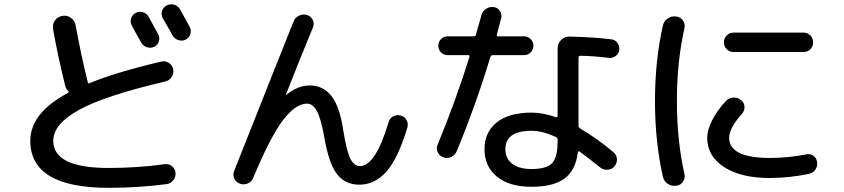

<svg xmlns="http://www.w3.org/2000/svg" viewBox="-20 -844 4040 919"><path d="M629 -782Q646 -791 664.5 -785.5Q683 -780 692 -763Q707 -736 737 -680Q746 -663 740.5 -645.5Q735 -628 718 -620Q702 -612 683.5 -618Q665 -624 656 -640Q648 -654 633 -681Q618 -708 611 -722Q602 -738 607.5 -756Q613 -774 629 -782ZM842 -799Q858 -771 888 -715Q897 -699 891 -680.5Q885 -662 868 -654Q851 -646 832.5 -652.5Q814 -659 805 -676Q798 -690 782 -717Q766 -744 759 -757Q750 -774 755.5 -791.5Q761 -809 778 -818Q795 -827 813.5 -821.5Q832 -816 842 -799ZM500 55Q125 55 125 -170Q125 -303 305 -399Q312 -403 306 -409Q295 -420 292 -434Q254 -588 234 -705Q230 -728 243 -746Q256 -764 279 -768Q301 -772 319.5 -758.5Q338 -745 342 -723Q369 -575 398 -460Q400 -454 400 -451Q400 -442 408 -446Q541 -500 751 -549Q771 -554 788 -543Q805 -532 809 -513Q813 -493 801.5 -475.5Q790 -458 771 -454Q481 -386 358 -318Q235 -250 235 -170Q235 -40 500 -40Q637 -40 767 -58Q787 -61 802.5 -49Q818 -37 820 -18Q822 2 810 18Q798 34 779 37Q645 55 500 55Z M1101 -26Q1327 -597 1385 -741Q1392 -760 1411 -769Q1430 -778 1450 -772Q1469 -766 1477 -748.5Q1485 -731 1478 -713Q1399 -522 1349 -392Q1349 -390 1350 -390H1351Q1404 -435 1463 -435Q1526 -435 1566 -385Q1606 -335 1623 -220Q1639 -120 1657 -84.5Q1675 -49 1703 -49Q1777 -49 1840 -259Q1845 -278 1862 -287Q1879 -296 1898 -291Q1917 -286 1926 -269.5Q1935 -253 1930 -234Q1885 -85 1829.5 -22.5Q1774 40 1700 40Q1633 40 1593.5 -10Q1554 -60 1532 -188Q1516 -278 1496.5 -313Q1477 -348 1450 -348Q1395 -348 1335 -269.5Q1275 -191 1192 7Q1185 26 1166 34Q1147 42 1128 35Q1109 28 1101 10Q1093 -8 1101 -26Z M2649 -168V-176Q2649 -184 2643 -187Q2578 -218 2524 -218Q2399 -218 2399 -130Q2399 -85 2432 -60Q2465 -35 2524 -35Q2596 -35 2622.5 -63Q2649 -91 2649 -168ZM2905 -656Q2924 -654 2935 -639Q2946 -624 2944 -605Q2942 -587 2927 -576Q2912 -565 2894 -567Q2821 -576 2759 -577Q2749 -577 2749 -569V-241Q2749 -235 2757 -229Q2840 -180 2917 -115Q2932 -102 2933 -82.5Q2934 -63 2921 -48Q2908 -33 2888 -31.5Q2868 -30 2852 -43Q2794 -90 2755 -118Q2748 -123 2746 -115Q2735 -28 2681.5 11Q2628 50 2524 50Q2418 50 2358.5 1.5Q2299 -47 2299 -130Q2299 -211 2357.5 -258Q2416 -305 2524 -305Q2579 -305 2641 -283Q2649 -281 2649 -289V-613Q2649 -636 2666 -653Q2683 -670 2706 -669Q2822 -666 2905 -656ZM2075 -152Q2163 -366 2227 -572Q2229 -580 2221 -580H2123Q2104 -580 2091 -593Q2078 -606 2078 -625Q2078 -644 2091 -657Q2104 -670 2123 -670H2247Q2256 -670 2258 -678Q2278 -748 2284 -770Q2289 -790 2306 -801.5Q2323 -813 2343 -810Q2362 -808 2372.5 -792Q2383 -776 2379 -757Q2372 -730 2358 -678Q2356 -670 2364 -670H2488Q2507 -670 2520 -657Q2533 -644 2533 -625Q2533 -606 2520 -593Q2507 -580 2488 -580H2338Q2331 -580 2327 -571Q2259 -345 2166 -120Q2158 -101 2139.5 -92.5Q2121 -84 2102 -91Q2083 -98 2075 -116Q2067 -134 2075 -152Z M3826 -688Q3845 -688 3858.5 -674.5Q3872 -661 3872 -641Q3872 -622 3859 -608.5Q3846 -595 3826 -595H3491Q3472 -595 3458.5 -608.5Q3445 -622 3445 -641Q3445 -661 3458.5 -674.5Q3472 -688 3491 -688ZM3217 45Q3195 48 3176.5 36Q3158 24 3153 2Q3115 -166 3115 -360Q3115 -554 3153 -722Q3158 -744 3176.5 -756Q3195 -768 3217 -765Q3237 -763 3249 -745.5Q3261 -728 3256 -708Q3220 -550 3220 -360Q3220 -170 3256 -12Q3261 8 3249 25.5Q3237 43 3217 45ZM3665 8Q3526 8 3445.5 -44.5Q3365 -97 3365 -185Q3365 -221 3388.5 -268Q3412 -315 3455 -361Q3469 -376 3490.5 -377Q3512 -378 3528 -364Q3543 -352 3543.5 -332.5Q3544 -313 3531 -299Q3470 -230 3470 -185Q3470 -88 3665 -88Q3753 -88 3839 -105Q3858 -109 3873 -98.5Q3888 -88 3891 -69Q3894 -49 3883 -32.5Q3872 -16 3853 -12Q3756 8 3665 8Z"/></svg>

Font: Rounded Mplus 1c Medium
Style: Regular
Weight: 500
Version: Version 1.059.20150529